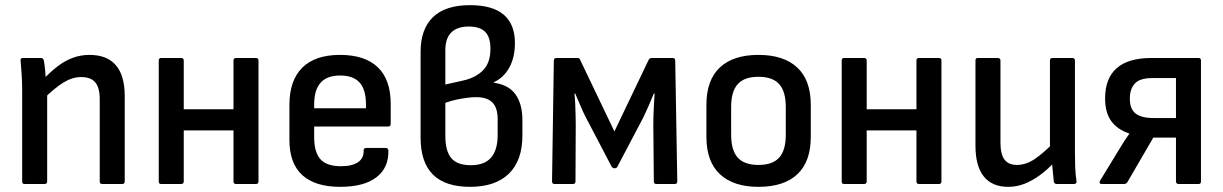

<svg xmlns="http://www.w3.org/2000/svg" viewBox="-20 -714 4747 745"><path d="M377 0Q367 0 367 -10V-329Q367 -374 349.5 -394.5Q332 -415 295 -415Q261 -415 226.5 -394Q192 -373 148 -329L143 -401Q173 -433 202 -455.5Q231 -478 262 -489.5Q293 -501 327 -501Q395 -501 429.5 -461Q464 -421 464 -341V-10Q464 0 454 0ZM75 0Q66 0 66 -10V-366Q66 -395 64 -426Q62 -457 60 -477Q58 -489 69 -489H139Q147 -489 150 -480Q153 -465 155.5 -437.5Q158 -410 159 -390L163 -360V-10Q163 0 152 0Z M896 0Q886 0 886 -10V-479Q886 -489 896 -489H973Q983 -489 983 -479V-10Q983 0 973 0ZM605 0Q596 0 596 -10V-479Q596 -489 605 -489H682Q693 -489 693 -479V-10Q693 0 682 0ZM679 -208V-290H904V-208Z M1300 11Q1203 11 1153 -34.5Q1103 -80 1103 -171V-307Q1103 -402 1153 -451.5Q1203 -501 1299 -501Q1396 -501 1446 -453Q1496 -405 1496 -311V-233Q1496 -223 1486 -223H1199V-182Q1199 -123 1223.5 -96Q1248 -69 1303 -69Q1346 -69 1369 -84.5Q1392 -100 1391 -130Q1391 -140 1402 -140H1477Q1485 -140 1487 -131Q1489 -63 1440.5 -26Q1392 11 1300 11ZM1199 -294H1400V-309Q1400 -366 1375.5 -393.5Q1351 -421 1300 -421Q1249 -421 1224 -393Q1199 -365 1199 -309Z M1804 11Q1708 11 1660 -36.5Q1612 -84 1612 -180V-513Q1612 -601 1660 -647.5Q1708 -694 1804 -694Q1891 -694 1934.5 -657Q1978 -620 1978 -547Q1978 -491 1956 -451.5Q1934 -412 1896 -395V-393Q1954 -385 1980.5 -347.5Q2007 -310 2007 -248V-188Q2007 -91 1954.5 -40Q1902 11 1804 11ZM1807 -73Q1860 -73 1885.5 -102.5Q1911 -132 1911 -190V-252Q1911 -296 1890.5 -316.5Q1870 -337 1828 -337Q1812 -337 1792.5 -334.5Q1773 -332 1751.5 -327.5Q1730 -323 1708 -315V-187Q1708 -128 1731 -100.5Q1754 -73 1807 -73ZM1708 -386 1779 -402Q1827 -413 1855 -442Q1883 -471 1883 -525Q1883 -570 1862.5 -590.5Q1842 -611 1799 -611Q1754 -611 1731 -588Q1708 -565 1708 -519Z M2132 0Q2122 0 2122 -10L2129 -479Q2129 -489 2139 -489H2220Q2229 -489 2231 -482L2364 -204L2497 -482Q2501 -489 2508 -489H2590Q2600 -489 2600 -479L2608 -10Q2608 0 2598 0H2527Q2517 0 2517 -10L2515 -227Q2515 -242 2515.5 -264Q2516 -286 2517.5 -309.5Q2519 -333 2520 -351H2517Q2507 -326 2496 -301.5Q2485 -277 2476 -258L2375 -66Q2372 -61 2364 -61Q2361 -61 2359 -62Q2357 -63 2354 -66L2253 -259Q2243 -278 2233 -302Q2223 -326 2212 -351H2209Q2211 -333 2212 -310Q2213 -287 2213.5 -265.5Q2214 -244 2214 -229L2213 -10Q2213 0 2203 0Z M2923 11Q2826 11 2773.5 -38Q2721 -87 2721 -183V-307Q2721 -403 2773 -452Q2825 -501 2923 -501Q3021 -501 3073.5 -452Q3126 -403 3126 -307V-183Q3126 -87 3074 -38Q3022 11 2923 11ZM2923 -74Q2978 -74 3003.5 -102.5Q3029 -131 3029 -191V-299Q3029 -359 3003.5 -387.5Q2978 -416 2923 -416Q2868 -416 2842.5 -387.5Q2817 -359 2817 -299V-191Q2817 -131 2842.5 -102.5Q2868 -74 2923 -74Z M3546 0Q3536 0 3536 -10V-479Q3536 -489 3546 -489H3623Q3633 -489 3633 -479V-10Q3633 0 3623 0ZM3255 0Q3246 0 3246 -10V-479Q3246 -489 3255 -489H3332Q3343 -489 3343 -479V-10Q3343 0 3332 0ZM3329 -208V-290H3554V-208Z M3892 11Q3830 11 3797.5 -29Q3765 -69 3765 -149V-479Q3765 -489 3774 -489H3851Q3862 -489 3862 -479V-160Q3862 -116 3877.5 -95Q3893 -74 3926 -74Q3960 -74 3993.5 -96Q4027 -118 4070 -162L4074 -88Q4046 -57 4016 -35Q3986 -13 3955.5 -1Q3925 11 3892 11ZM4081 0Q4071 0 4069 -9Q4067 -29 4065 -50.5Q4063 -72 4061 -93L4054 -132V-479Q4054 -489 4064 -489H4141Q4151 -489 4151 -479V-123Q4151 -93 4152 -65Q4153 -37 4157 -11Q4159 0 4146 0Z M4256 0Q4243 0 4248 -12L4315 -122Q4326 -140 4337.5 -158.5Q4349 -177 4362 -195V-196Q4316 -211 4292 -244Q4268 -277 4268 -332Q4268 -410 4313 -449.5Q4358 -489 4448 -489H4631Q4640 -489 4640 -479V-10Q4640 0 4631 0H4554Q4543 0 4543 -10V-180H4455L4355 -8Q4350 0 4342 0ZM4456 -256H4543V-411H4450Q4403 -411 4383.5 -390Q4364 -369 4364 -331Q4364 -291 4386.5 -273.5Q4409 -256 4456 -256Z"/></svg>

Font: Sofia Sans Semi Condensed SemiBold
Style: Regular
Weight: 600
Designer: Botio Nikoltchev, Ani Petrova
Foundry: lettersoup
Version: Version 4.100